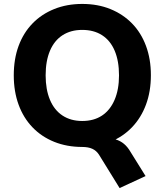

<svg xmlns="http://www.w3.org/2000/svg" viewBox="-20 -736 836 976"><path d="M588 220 483 50Q470 30 449.5 20.5Q429 11 397 11L515 -34Q545 -34 568.5 -27Q592 -20 610.5 -4.5Q629 11 644 37L720 159ZM398 11Q320 11 255.5 -15Q191 -41 145 -89Q99 -137 74.5 -204Q50 -271 50 -353Q50 -436 74.5 -502.5Q99 -569 145 -616.5Q191 -664 255.5 -690Q320 -716 398 -716Q477 -716 541 -690Q605 -664 651 -617Q697 -570 722 -503Q747 -436 747 -354Q747 -271 722 -204Q697 -137 651 -89Q605 -41 541 -15Q477 11 398 11ZM398 -121Q457 -121 498.5 -148.5Q540 -176 562.5 -228.5Q585 -281 585 -353Q585 -426 563 -478Q541 -530 499 -557Q457 -584 398 -584Q340 -584 298 -557Q256 -530 234 -478Q212 -426 212 -353Q212 -281 234 -228.5Q256 -176 298 -148.5Q340 -121 398 -121Z"/></svg>

Font: Nunito Sans 12pt ExtraBold
Style: Regular
Weight: 800
Designer: Vernon Adams
Foundry: Vernon Adams
Version: Version 3.101;gftools[0.9.27]